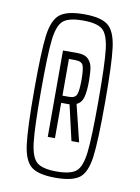

<svg xmlns="http://www.w3.org/2000/svg" viewBox="-81 -751 592 814"><g transform="rotate(10 215.0 -344.0)"><path d="M62 -344Q62 -510 71 -578.5Q80 -647 111 -671.5Q142 -696 215 -696Q288 -696 318.5 -671.5Q349 -647 358 -578.5Q367 -510 367 -344Q367 -177 358 -108.5Q349 -40 318.5 -16Q288 8 215 8Q142 8 111 -16Q80 -40 71 -109Q62 -178 62 -344ZM338 -344Q338 -503 330.5 -566Q323 -629 299 -649Q275 -669 215 -669Q155 -669 130.5 -649Q106 -629 98.5 -565.5Q91 -502 91 -344Q91 -186 98.5 -122.5Q106 -59 130.5 -39Q155 -19 215 -19Q275 -19 299 -39Q323 -59 330.5 -122Q338 -185 338 -344ZM153 -529H215Q246 -529 261 -515Q276 -501 280 -479Q284 -457 284 -421Q284 -378 277.5 -352Q271 -326 249 -316L288 -157H255L220 -309H184V-157H153ZM252 -421Q252 -465 245.5 -481.5Q239 -498 211 -498H184V-340H213Q239 -340 245.5 -357.5Q252 -375 252 -421Z"/></g></svg>

Font: Saira Ultra Condensed ExLight
Style: Regular
Weight: 200
Width: 1
Designer: Hector Gatti with collaboration of the Omnibus-Type team
Foundry: Omnibus-Type
Version: Version 1.001; ttfautohint (v1.8)